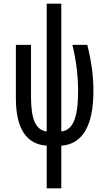

<svg xmlns="http://www.w3.org/2000/svg" viewBox="-20 -780 570 1040"><path d="M233 9V240H312V9C425 2 486 -97 486 -287C486 -365 476 -444 453 -537H372C393 -451 403 -370 403 -285C403 -138 373 -74 312 -68V-760H233V-68C173 -75 148 -135 148 -255V-537H66V-247C66 -80 126 2 233 9Z"/></svg>

Font: Noto Sans Mono Condensed
Style: Regular
Weight: 400
Width: 3
Designer: Monotype Design Team
Foundry: Monotype Imaging Inc.
Version: Version 2.014